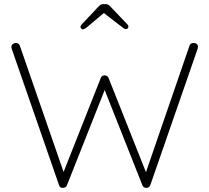

<svg xmlns="http://www.w3.org/2000/svg" viewBox="-20 -910 1014 930"><path d="M939 -683 937 -673 708 -13Q706 -7 700.5 -3.5Q695 0 690 0Q674 0 670 -12L487 -474L304 -12Q299 0 283 0Q277 0 272 -3.5Q267 -7 266 -13L37 -673L35 -682Q35 -691 42 -696.5Q49 -702 57 -702Q63 -702 68.5 -698.5Q74 -695 76 -689L288 -77L468 -532Q473 -545 487 -545Q493 -545 498.5 -541.5Q504 -538 506 -532L687 -76L898 -689Q903 -702 918 -702Q927 -702 933 -697Q939 -692 939 -683ZM602 -781Q602 -776 598.5 -772.5Q595 -769 590 -769Q583 -769 571 -779L483 -847L401 -778Q389 -768 382 -768Q377 -768 373.5 -771.5Q370 -775 370 -780Q370 -786 376 -792L457 -878Q464 -885 468.5 -887.5Q473 -890 481 -890H491Q499 -890 503.5 -887.5Q508 -885 515 -878L596 -793Q602 -787 602 -781Z"/></svg>

Font: Quicksand Light
Style: Regular
Weight: 300
Designer: Andrew Paglinawan
Foundry: Andrew Paglinawan
Version: Version 3.000